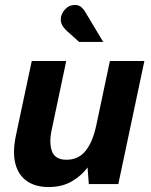

<svg xmlns="http://www.w3.org/2000/svg" viewBox="-20 -742 607 774"><path d="M176 12Q123 12 88.5 -12Q54 -36 42 -82Q30 -128 44 -195L108 -496H247L188 -217Q177 -164 190 -131Q203 -98 248 -98Q297 -98 326 -135Q355 -172 369 -241L423 -496H562L457 0H338L333 -67Q310 -35 270.5 -11.5Q231 12 176 12ZM299 -573 251 -616Q236 -630 230.5 -641Q225 -652 225 -663Q225 -685 241.5 -703.5Q258 -722 282 -722Q296 -722 306 -714.5Q316 -707 326 -690L396 -573Z"/></svg>

Font: Atkinson Hyperlegible Next
Style: Bold Italic
Weight: 700
Italic angle: -12°
Designer: Elliott Scott, Megan Eiswerth, Linus Boman, Theodore Petrosky, Letters from Sweden
Foundry: Applied Design Works, Letters from Sweden
Version: Version 2.001